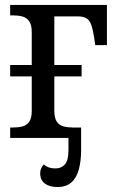

<svg xmlns="http://www.w3.org/2000/svg" viewBox="-20 -556 471 774"><path d="M212 198Q180 198 161 184Q142 170 142 143Q142 131 146 122.5Q150 114 156 107Q166 115 177 119Q188 123 203 123Q227 123 241.5 107Q256 91 256 49V-42H307V49Q307 94 297.5 128Q288 162 267 180Q246 198 212 198ZM21 0V-42H33Q54 -42 71 -46.5Q88 -51 98 -65.5Q108 -80 108 -109V-248H21V-294H108V-426Q108 -456 97.5 -470.5Q87 -485 70.5 -489.5Q54 -494 33 -494H21V-536H411V-374H364L359 -408Q354 -439 347.5 -457Q341 -475 328 -482.5Q315 -490 293 -490H199V-294H309V-248H199V-109Q199 -80 209 -65.5Q219 -51 236 -46.5Q253 -42 273 -42H295V0Z"/></svg>

Font: Noto Serif SemiCondensed
Style: Regular
Weight: 400
Width: 4
Designer: Monotype Design Team
Foundry: Monotype Imaging Inc.
Version: Version 2.013